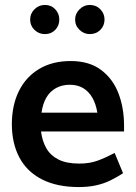

<svg xmlns="http://www.w3.org/2000/svg" viewBox="-20 -745 549 777"><path d="M482 -213V-237Q482 -308 459.5 -367Q437 -426 389 -462Q341 -498 266 -498Q192 -498 138.5 -466Q85 -434 56.5 -376.5Q28 -319 28 -242Q28 -166 58 -108.5Q88 -51 149 -19.5Q210 12 299 12Q337 12 369 5Q401 -2 428 -15.5Q455 -29 478 -44L444 -126Q408 -107 375.5 -95Q343 -83 301 -83Q249 -83 216.5 -99.5Q184 -116 167.5 -145Q151 -174 146 -213ZM148 -289Q153 -325 167.5 -350Q182 -375 206.5 -388.5Q231 -402 262 -402Q294 -402 316.5 -388.5Q339 -375 353.5 -350Q368 -325 374 -289ZM162 -607Q187 -607 203.5 -624Q220 -641 220 -666Q220 -690 203.5 -707.5Q187 -725 162 -725Q137 -725 119.5 -707.5Q102 -690 102 -666Q102 -641 119.5 -624Q137 -607 162 -607ZM343 -607Q369 -607 386 -624Q403 -641 403 -666Q403 -690 386 -707.5Q369 -725 343 -725Q320 -725 302 -707.5Q284 -690 284 -666Q284 -641 302 -624Q320 -607 343 -607Z"/></svg>

Font: Catamaran Thin SemiBold
Style: Regular
Weight: 600
Version: Version 2.000